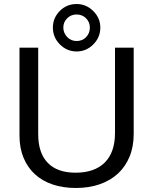

<svg xmlns="http://www.w3.org/2000/svg" viewBox="-20 -925 762 955"><path d="M357 10Q293 10 241.5 -7.5Q190 -25 153.5 -58.5Q117 -92 97 -140.5Q77 -189 77 -250V-688H170V-258Q170 -164 217.5 -115Q265 -66 356 -66Q450 -66 501 -116.5Q552 -167 552 -264V-688H645V-259Q645 -196 624.5 -146Q604 -96 566.5 -61.5Q529 -27 476 -8.5Q423 10 357 10ZM479 -788Q479 -739 444 -704Q409 -669 361 -669Q313 -669 278 -704Q243 -739 243 -788Q243 -836 278 -871Q312 -905 361 -905Q409 -905 444 -870Q479 -835 479 -788ZM427 -788Q427 -815 408 -834Q389 -853 361 -853Q333 -853 314 -834Q295 -815 295 -788Q295 -761 314 -741Q333 -721 361 -721Q390 -721 408.5 -740.5Q427 -760 427 -788Z"/></svg>

Font: Libra Sans
Style: Regular
Weight: 400
Foundry: Context Ltd
Version: Version 1.000; ttfautohint (v1.3)